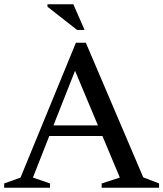

<svg xmlns="http://www.w3.org/2000/svg" viewBox="-28 -878 764 898"><path d="M642 -48.5 716 -20V0H447.5V-20L532.5 -47.5L451 -242H202.5L126 -47.5L206 -20V0H-8.5V-20L68 -47.5L327 -678H373.5ZM222 -291.5H430L323 -547ZM367.5 -738H332.5L194 -846.5V-858H315Z"/></svg>

Font: Newsreader Text Medium
Style: Regular
Weight: 500
Designer: Hugues Gentile
Foundry: Production Type
Version: Version 1.002